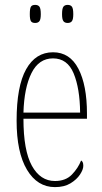

<svg xmlns="http://www.w3.org/2000/svg" viewBox="-20 -756 419 786"><path d="M205 10Q133 10 90.5 -61Q48 -132 48 -262Q48 -403 87 -472.5Q126 -542 197 -542Q266 -542 301 -474.5Q336 -407 336 -291V-270H76Q76 -140 110.5 -77.5Q145 -15 205 -15Q249 -15 274.5 -41.5Q300 -68 312 -99Q316 -97 318.5 -92Q321 -87 321 -77Q321 -62 307.5 -41.5Q294 -21 268.5 -5.5Q243 10 205 10ZM308 -295Q307 -394 281.5 -455.5Q256 -517 197 -517Q139 -517 109 -457Q79 -397 76 -295ZM257 -662Q245 -662 239.5 -669.5Q234 -677 234 -698Q234 -721 239.5 -728.5Q245 -736 257 -736Q269 -736 274.5 -728.5Q280 -721 280 -698Q280 -677 274.5 -669.5Q269 -662 257 -662ZM124 -662Q111 -662 106.5 -669.5Q102 -677 102 -698Q102 -721 106.5 -728.5Q111 -736 124 -736Q136 -736 141.5 -728.5Q147 -721 147 -698Q147 -677 141.5 -669.5Q136 -662 124 -662Z"/></svg>

Font: Noto Serif Tamil ExtraCondensed Thin
Style: Italic
Weight: 100
Width: 2
Italic angle: -12°
Designer: Indian Type Foundry, Tom Grace, and the Monotype Design Team
Foundry: Monotype Imaging Inc.
Version: Version 2.003; ttfautohint (v1.8.4.7-5d5b)